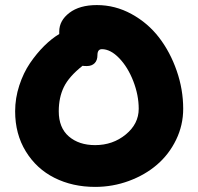

<svg xmlns="http://www.w3.org/2000/svg" viewBox="-20 -731 786 761"><path d="M356.9 9.8Q267.6 9.8 196 -26.1Q124.5 -62 82.3 -130.9Q40 -199.7 40 -290Q40 -341.8 56.4 -392.1Q72.8 -442.4 99.1 -481Q125.5 -519.5 155 -548.8Q184.6 -578.1 214.8 -596.2V-606Q214.8 -649.4 255.1 -680.2Q295.4 -710.9 363.8 -710.9Q436.5 -710.9 501.2 -675.5Q565.9 -640.1 610.4 -582.3Q654.8 -524.4 680.4 -450.4Q706.1 -376.5 706.1 -299.8Q706.1 -234.9 678 -177Q649.9 -119.1 602.5 -78.4Q555.2 -37.6 491 -13.9Q426.8 9.8 356.9 9.8ZM212.9 -290Q212.9 -224.6 252.9 -190.2Q293 -155.8 356.9 -155.8Q427.2 -155.8 478.5 -198Q529.8 -240.2 529.8 -299.8Q529.8 -354 508.3 -409.4Q486.8 -464.8 452.4 -500.5Q418 -536.1 383.8 -536.1Q366.2 -536.1 366.2 -512.2Q366.2 -491.7 355 -480.5Q343.8 -469.2 324.2 -469.2Q313 -469.2 307.1 -470.2Q253.4 -427.7 233.2 -386.2Q212.9 -344.7 212.9 -290Z"/></svg>

Font: Shantell Sans Normal
Style: Regular
Weight: 800
Designer: Stephen Nixon, Anya Danilova, Shantell Martin
Foundry: Arrow Type
Version: Version 1.006;[559af2be0]